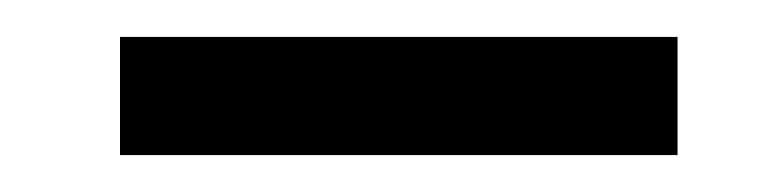

<svg xmlns="http://www.w3.org/2000/svg" viewBox="-20 -357 415 104"><path d="M45 -273V-337H347V-273Z"/></svg>

Font: Expletus Sans
Style: Regular
Weight: 400
Designer: Jasper de Waard
Foundry: Designtown
Version: Version 7.500